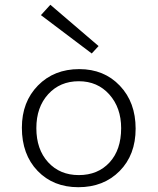

<svg xmlns="http://www.w3.org/2000/svg" viewBox="-20 -762 654 797"><path d="M389.2 -570.8 360.8 -540 149.9 -699.2 189 -742.2ZM305.2 15.1Q201.2 15.1 136 -52.7Q70.8 -120.6 70.8 -231.9Q70.8 -338.9 137.5 -407Q204.1 -475.1 309.1 -475.1Q412.1 -475.1 477.5 -406.2Q543 -337.4 543 -228Q543 -119.1 476.6 -52Q410.2 15.1 305.2 15.1ZM307.1 -35.2Q386.2 -35.2 434.6 -87.6Q482.9 -140.1 482.9 -230Q482.9 -314.9 433.8 -369.9Q384.8 -424.8 307.1 -424.8Q229 -424.8 179.9 -370.8Q130.9 -316.9 130.9 -230Q130.9 -142.1 179.7 -88.6Q228.5 -35.2 307.1 -35.2Z"/></svg>

Font: IntelOne Mono Light
Style: Regular
Weight: 300
Designer: Fred Shallcrass
Foundry: Frere-Jones Type LLC
Version: Version 1.200;hotconv 1.1.0;makeotfexe 2.6.0;FJTRelease1.2